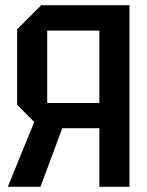

<svg xmlns="http://www.w3.org/2000/svg" viewBox="-20 -720 566 740"><path d="M363 -323V-602H162V-323ZM46 -607 139 -700H479V0H363V-226H220L136 0H10L112 -250L46 -316Z"/></svg>

Font: Tektur SemiCondensed Medium
Style: Regular
Weight: 500
Width: 4
Designer: Adam Jagosz
Foundry: Adam Jagosz
Version: Version 1.005;gftools[0.9.30]